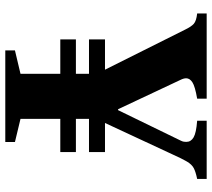

<svg xmlns="http://www.w3.org/2000/svg" viewBox="-58 -744 802 726"><g transform="rotate(90 343.0 -381.0)"><path d="M170.5 0V-36.5L259 -57.5V-208H129V-267H259V-316.5H129V-377H243.5L92.5 -679Q81 -703 70 -712.8Q59 -722.5 31 -725.5V-761.5H353V-725.5Q306.5 -717.5 291.2 -707.5Q276 -697.5 276 -684Q276 -674.5 282 -662.5L393 -426.5H396.5L512 -664Q515 -670 515.8 -675.2Q516.5 -680.5 516.5 -684.5Q516.5 -702 499.5 -712Q482.5 -722 436.5 -725.5V-761.5H656.5V-725.5Q630 -720 616 -712.8Q602 -705.5 591 -687Q580 -668.5 562.5 -629.5L445 -377H555V-316.5H429.5V-267H555V-208H429.5V-57.5L517 -36.5V0Z"/></g></svg>

Font: Libre Caslon Text
Style: Bold
Weight: 700
Designer: Pablo Impallari, Rodrigo Fuenzalida, Katja Schimmel
Foundry: Pablo Impallari, Rodrigo Fuenzalida
Version: Version 2.000